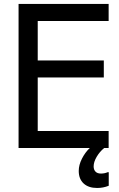

<svg xmlns="http://www.w3.org/2000/svg" viewBox="-20 -747 601 969"><path d="M528.8 122.1V190.4Q501.5 201.7 470.2 201.7Q426.8 201.7 402.1 179Q377.4 156.2 377.4 115.7Q377.4 85.4 393.6 53.7Q409.7 22 433.1 0H73.7V-727.1H528.3V-641.1H170.4V-441.9H503.9V-356H170.4V-85.9H528.3V0H505.9Q483.4 18.1 468 44.2Q452.6 70.3 452.6 92.8Q452.6 109.4 461.9 119.1Q471.2 128.9 489.3 128.9Q507.8 128.9 523.4 122.1Z"/></svg>

Font: SG Kara Bold
Style: Regular
Weight: 400
Designer: Damoon Khanjanzadeh
Version: Version 1.000